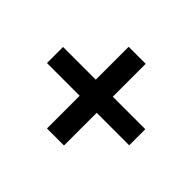

<svg xmlns="http://www.w3.org/2000/svg" viewBox="-109 -685 718 718"><g transform="rotate(-45 250.5 -325.5)"><path d="M467 -370V-280H293V-108H208V-280H35V-370H208V-543H293V-370Z"/></g></svg>

Font: Montserrat Medium
Style: Regular
Weight: 500
Designer: Julieta Ulanovsky
Foundry: Julieta Ulanovsky
Version: Version 6.001